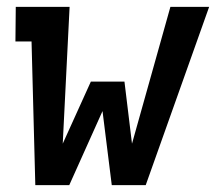

<svg xmlns="http://www.w3.org/2000/svg" viewBox="-20 -540 640 560"><path d="M83 0 72 -419H25L26 -520H183L163 -121L245 -302H343L365 -121L477 -520H590L405 0H306L279 -216L182 0Z"/></svg>

Font: Iosevka HT Extended
Style: Bold Italic
Weight: 700
Width: 7
Italic angle: -9°
Monospace: yes
Designer: Belleve Invis
Foundry: Belleve Invis
Version: Version 32.3.0; ttfautohint (v1.8.4)